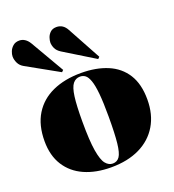

<svg xmlns="http://www.w3.org/2000/svg" viewBox="-149 -939 968 1068"><g transform="rotate(-20 335.5 -405.0)"><path d="M327 14Q237 14 169.5 -16Q102 -46 64.5 -105Q27 -164 27 -249Q27 -344 66.5 -408Q106 -472 178 -504.5Q250 -537 347 -537Q436 -537 503 -509Q570 -481 607 -422.5Q644 -364 644 -273Q644 -184 605.5 -119.5Q567 -55 496 -20.5Q425 14 327 14ZM342 -3Q368 -3 382.5 -24Q397 -45 403 -100Q409 -155 409 -256Q409 -340 404 -392Q399 -444 389 -472Q379 -500 365.5 -510Q352 -520 335 -520Q309 -520 292.5 -499.5Q276 -479 269 -427Q262 -375 262 -280Q262 -167 272 -107Q282 -47 300 -25Q318 -3 342 -3ZM250 -577 62 -682Q40 -694 30.5 -714Q21 -734 21 -753Q21 -766 27.5 -782.5Q34 -799 48.5 -811.5Q63 -824 86 -824Q103 -824 118 -814.5Q133 -805 145 -785L260 -587ZM464 -577 283 -688Q261 -702 253 -720Q245 -738 245 -754Q245 -766 250.5 -782.5Q256 -799 269.5 -811.5Q283 -824 306 -824Q345 -824 366 -785L474 -587Z"/></g></svg>

Font: Literata 72pt Black
Style: Regular
Weight: 900
Designer: Latin by Veronika Burian and Jose Scaglione. Greek by Irene Vlachou. Cyrillic by Vera Evstafieva.
Foundry: TypeTogether
Version: Version 3.002